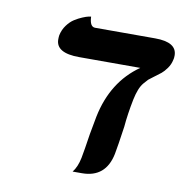

<svg xmlns="http://www.w3.org/2000/svg" viewBox="-68 -624 666 690"><g transform="rotate(10 265.0 -279.0)"><path d="M411.1 -292Q399.9 -236.3 396 -189.9Q385.7 -117.7 379.9 -87.9Q361.8 1 274.9 1H265.1H241.2Q257.3 -19 264.2 -53.2Q270 -83 278.8 -142.1Q279.3 -145.5 291 -208Q317.9 -339.8 416 -408.2H192.9Q107.9 -408.2 107.9 -458Q107.9 -467.3 108.9 -473.1Q113.3 -494.1 125.5 -510.5Q137.7 -526.9 151.6 -535.6Q165.5 -544.4 179 -550Q192.4 -555.7 201.2 -557.6L210 -559.1Q211.4 -522 231 -522H450.2Q529.8 -522 529.8 -473.1Q529.8 -462.9 527.8 -457Q524.4 -440.4 514.2 -426Q503.9 -411.6 494.6 -404.1Q485.4 -396.5 467.8 -383.8Q457 -376 451.2 -371.1Q445.3 -365.2 436.5 -354.7Q427.7 -344.2 421.6 -328.6Q415.5 -313 411.1 -292Z"/></g></svg>

Font: Linux Libertine G
Style: Semibold Italic
Weight: 600
Italic angle: -11.5°
Designer: Philipp H. Poll
Foundry: Philipp H. Poll
Version: Version 5.1.1